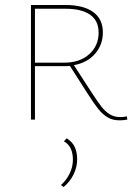

<svg xmlns="http://www.w3.org/2000/svg" viewBox="-20 -479 540 769"><path d="M490 0Q474 3 459 3Q431 3 411 -9Q391 -21 374 -42Q357 -63 331 -104L260 -215Q252 -214 236 -214H120V0H104V-459H242Q314 -459 353 -431Q392 -403 392 -349Q392 -300 361 -264Q330 -228 276 -218L346 -110Q372 -70 387 -51Q402 -32 420 -21Q438 -10 462 -10Q475 -10 488 -13ZM237 -228Q300 -228 337.5 -262Q375 -296 375 -348Q375 -396 341 -420Q307 -444 242 -444H120V-228ZM289 159Q289 190 275 219Q261 248 235 270L224 262Q246 243 259 216Q272 189 272 161Q272 107 236 87L247 75Q270 89 279.5 110Q289 131 289 159Z"/></svg>

Font: Ysabeau SC Thin
Style: Regular
Weight: 200
Designer: Christian Thalmann (Catharsis Fonts)
Version: Version 0.003